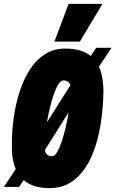

<svg xmlns="http://www.w3.org/2000/svg" viewBox="-43 -959 594 988"><path d="M213 9Q126 9 79 -32L55 3H-23L38 -89Q16 -139 18 -217Q18 -286 28 -356Q38 -426 58.5 -489Q79 -552 111 -601.5Q143 -651 188 -680Q233 -709 293 -709Q377 -709 424 -671L452 -713H531L466 -616Q490 -564 489 -483Q488 -414 478.5 -344Q469 -274 449.5 -211Q430 -148 398 -98.5Q366 -49 320 -20Q274 9 213 9ZM284 -545Q266 -545 250 -512.5Q234 -480 220.5 -430Q207 -380 198 -329L319 -520Q312 -545 284 -545ZM226 -155Q238 -155 250.5 -175.5Q263 -196 274 -229Q285 -262 294.5 -302Q304 -342 310 -381L188 -187Q193 -155 226 -155ZM237 -745 310 -939H484L368 -745Z"/></svg>

Font: Georama Condensed Black
Style: Italic
Weight: 900
Width: 3
Italic angle: -9°
Designer: Jean-Baptiste Levee
Foundry: Production Type
Version: Version 1.000